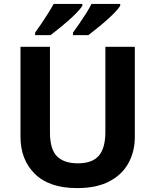

<svg xmlns="http://www.w3.org/2000/svg" viewBox="-20 -954 796 984"><path d="M671 -252Q671 -178 638.5 -118.5Q606 -59 540.5 -24.5Q475 10 375 10Q233 10 159 -62.5Q85 -135 85 -254V-714H236V-277Q236 -189 272 -153Q308 -117 379 -117Q453 -117 486.5 -156Q520 -195 520 -278V-714H671ZM596 -924Q588 -911 569 -891Q550 -871 525 -849Q500 -827 475.5 -807.5Q451 -788 433 -774H354V-787Q368 -806 386 -832Q404 -858 421 -885Q438 -912 449 -934H596ZM402 -924Q394 -911 375 -891Q356 -871 331 -849Q306 -827 281.5 -807.5Q257 -788 239 -774H160V-787Q174 -806 191.5 -832Q209 -858 226 -885Q243 -912 255 -934H402Z"/></svg>

Font: Noto Sans Adlam Unjoined
Style: Regular
Weight: 400
Designer: Mark Jamra, Neil Patel
Foundry: JamraPatel LLC
Version: Version 3.001